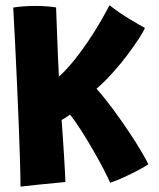

<svg xmlns="http://www.w3.org/2000/svg" viewBox="-20 -676 591 712"><path d="M56 16Q56 -18.5 54.2 -78.8Q52.5 -139 49.5 -213.8Q46.5 -288.5 43 -367.8Q39.5 -447 35.8 -519.8Q32 -592.5 29 -648Q46 -651 68.8 -652.5Q91.5 -654 111.5 -654Q135 -654 155.8 -652.2Q176.5 -650.5 188 -648.5Q188.5 -636 189.5 -607Q190.5 -578 192 -540.5Q193.5 -503 195 -464Q196.5 -425 198.5 -392Q224.5 -414.5 257 -455Q289.5 -495.5 323 -547.5Q356.5 -599.5 386 -656.5Q425 -626.5 463 -603.8Q501 -581 517.5 -572.5Q511.5 -558 494 -531.2Q476.5 -504.5 451.8 -471.5Q427 -438.5 397.5 -405.8Q368 -373 338 -347Q369 -312 400.2 -269.5Q431.5 -227 459 -185.8Q486.5 -144.5 505.2 -112.5Q524 -80.5 530 -67Q517.5 -58 492.5 -44.8Q467.5 -31.5 439.2 -18.5Q411 -5.5 388.5 1.5Q382 -14 365.5 -46Q349 -78 327 -116.2Q305 -154.5 282 -190.8Q259 -227 239.5 -251Q223 -238.5 208.5 -231Q211 -200.5 213.2 -164Q215.5 -127.5 217.8 -93Q220 -58.5 221.2 -33.2Q222.5 -8 222.5 -1Q213 0 186.2 2.5Q159.5 5 124.8 8.5Q90 12 56 16Z"/></svg>

Font: Grandstander
Style: Bold
Weight: 700
Designer: Tyler Finck
Foundry: Etcetera Type Co
Version: Version 1.200; ttfautohint (v1.8.3)